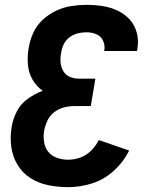

<svg xmlns="http://www.w3.org/2000/svg" viewBox="-20 -763 616 791"><path d="M261 8Q310 8 359.5 -7.5Q409 -23 449 -59.5Q489 -96 512 -143L387 -186Q375 -162 355.5 -142.5Q336 -123 311 -114Q286 -105 261 -105Q237 -105 215 -112.5Q193 -120 179 -137.5Q165 -155 161.5 -178.5Q158 -202 162 -225Q166 -246 175.5 -266.5Q185 -287 203.5 -301Q222 -315 243.5 -320.5Q265 -326 286 -326H354L373 -439H304Q285 -439 267.5 -446.5Q250 -454 240.5 -470.5Q231 -487 229.5 -506.5Q228 -526 232 -546Q234 -563 242.5 -580.5Q251 -598 266.5 -609.5Q282 -621 300 -625.5Q318 -630 336 -630Q357 -630 376 -622.5Q395 -615 404 -596.5Q413 -578 410 -557L409 -553H544Q546 -558 546 -563Q552 -596 543.5 -628Q535 -660 514 -683Q493 -706 464 -719.5Q435 -733 402.5 -738Q370 -743 336 -743Q305 -743 273 -738Q241 -733 210.5 -718.5Q180 -704 155 -680.5Q130 -657 116.5 -626.5Q103 -596 98 -564Q92 -531 95 -497Q98 -463 114 -435Q130 -407 156 -389Q124 -377 94.5 -356Q65 -335 49 -303.5Q33 -272 28 -240Q21 -199 26.5 -158Q32 -117 52.5 -83.5Q73 -50 106 -29Q139 -8 179 0Q219 8 261 8Z"/></svg>

Font: Iosevka Sparkle Extrabold
Style: Italic
Weight: 800
Italic angle: -9°
Designer: Belleve Invis
Foundry: Belleve Invis
Version: Version 4.5.0; ttfautohint (v1.8.3)